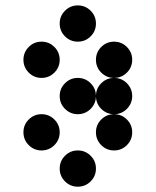

<svg xmlns="http://www.w3.org/2000/svg" viewBox="-20 -704 587 724"><path d="M341.8 -615.2Q341.8 -586.9 321.8 -566.9Q301.8 -546.9 273.4 -546.9Q245.1 -546.9 225.1 -566.9Q205.1 -586.9 205.1 -615.2Q205.1 -643.6 225.1 -663.6Q245.1 -683.6 273.4 -683.6Q301.8 -683.6 321.8 -663.6Q341.8 -643.6 341.8 -615.2ZM205.1 -478.5Q205.1 -450.2 185.1 -430.2Q165 -410.2 136.7 -410.2Q108.4 -410.2 88.4 -430.2Q68.4 -450.2 68.4 -478.5Q68.4 -506.8 88.4 -526.9Q108.4 -546.9 136.7 -546.9Q165 -546.9 185.1 -526.9Q205.1 -506.8 205.1 -478.5ZM478.5 -478.5Q478.5 -450.2 458.5 -430.2Q438.5 -410.2 410.2 -410.2Q381.8 -410.2 361.8 -430.2Q341.8 -450.2 341.8 -478.5Q341.8 -506.8 361.8 -526.9Q381.8 -546.9 410.2 -546.9Q438.5 -546.9 458.5 -526.9Q478.5 -506.8 478.5 -478.5ZM478.5 -341.8Q478.5 -313.5 458.5 -293.5Q438.5 -273.4 410.2 -273.4Q381.8 -273.4 361.8 -293.5Q341.8 -313.5 341.8 -341.8Q341.8 -370.1 361.8 -390.1Q381.8 -410.2 410.2 -410.2Q438.5 -410.2 458.5 -390.1Q478.5 -370.1 478.5 -341.8ZM205.1 -205.1Q205.1 -176.8 185.1 -156.7Q165 -136.7 136.7 -136.7Q108.4 -136.7 88.4 -156.7Q68.4 -176.8 68.4 -205.1Q68.4 -233.4 88.4 -253.4Q108.4 -273.4 136.7 -273.4Q165 -273.4 185.1 -253.4Q205.1 -233.4 205.1 -205.1ZM478.5 -205.1Q478.5 -176.8 458.5 -156.7Q438.5 -136.7 410.2 -136.7Q381.8 -136.7 361.8 -156.7Q341.8 -176.8 341.8 -205.1Q341.8 -233.4 361.8 -253.4Q381.8 -273.4 410.2 -273.4Q438.5 -273.4 458.5 -253.4Q478.5 -233.4 478.5 -205.1ZM341.8 -68.4Q341.8 -40 321.8 -20Q301.8 0 273.4 0Q245.1 0 225.1 -20Q205.1 -40 205.1 -68.4Q205.1 -96.7 225.1 -116.7Q245.1 -136.7 273.4 -136.7Q301.8 -136.7 321.8 -116.7Q341.8 -96.7 341.8 -68.4ZM341.8 -341.8Q341.8 -313.5 321.8 -293.5Q301.8 -273.4 273.4 -273.4Q245.1 -273.4 225.1 -293.5Q205.1 -313.5 205.1 -341.8Q205.1 -370.1 225.1 -390.1Q245.1 -410.2 273.4 -410.2Q301.8 -410.2 321.8 -390.1Q341.8 -370.1 341.8 -341.8Z"/></svg>

Font: DatDot
Style: Bold
Weight: 700
Designer: GGBot
Version: 1.00